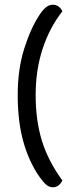

<svg xmlns="http://www.w3.org/2000/svg" viewBox="-20 -677 294 813"><path d="M204 116Q188 116 175 104.5Q162 93 148 73Q103 9 79 -76.5Q55 -162 55 -274Q55 -385 83 -472.5Q111 -560 148 -615Q161 -635 174.5 -646Q188 -657 204 -657Q218 -657 228.5 -649Q239 -641 244 -629Q190 -560 160.5 -470.5Q131 -381 131 -274Q131 -167 157.5 -81Q184 5 244 87Q239 99 228.5 107.5Q218 116 204 116Z"/></svg>

Font: Baloo Bhaijaan 2
Style: Regular
Weight: 400
Designer: Sanskriti Dholi, Noopur Datye and Ek Type
Foundry: Ek Type
Version: Version 1.701